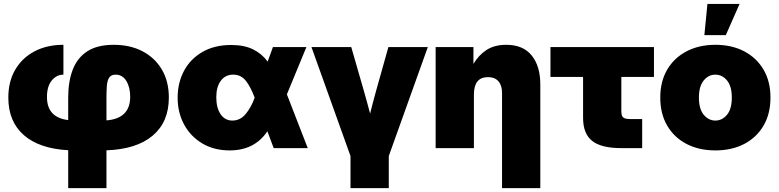

<svg xmlns="http://www.w3.org/2000/svg" viewBox="-20 -756 3975 980"><path d="M328.1 204.1V10.7Q180.7 2.9 101.6 -66.4Q22.5 -135.7 22.5 -257.8Q22.5 -340.3 57.9 -400.6Q93.3 -460.9 156.5 -494.1Q219.7 -527.3 303.7 -527.3V-375Q269 -375 244.4 -345.5Q219.7 -315.9 219.7 -260.7Q219.7 -156.2 328.1 -143.1V-257.8Q328.1 -340.3 351.3 -400.6Q374.5 -460.9 425.5 -494.1Q476.6 -527.3 560.5 -527.3Q644.5 -527.3 707.8 -494.1Q771 -460.9 806.4 -400.6Q841.8 -340.3 841.8 -257.8Q841.8 -133.3 759.3 -63.7Q676.8 5.9 523.4 11.2V204.1ZM523.4 -141.6Q644.5 -150.9 644.5 -262.2Q644.5 -310.5 624.8 -342.8Q605 -375 570.3 -375Q546.9 -375 537.1 -359.6Q527.3 -344.2 525.4 -317.6Q523.4 -291 523.4 -257.8Z M1152.3 11.7Q1072.8 11.7 1012.9 -23.7Q953.1 -59.1 919.9 -120.1Q886.7 -181.2 886.7 -256.8Q886.7 -334.5 919.7 -395.3Q952.6 -456.1 1013.9 -491.2Q1075.2 -526.4 1160.2 -526.4Q1226.1 -526.4 1271.5 -504.2Q1316.9 -481.9 1346.2 -441.4L1373 -515.6H1543.9L1444.3 -274.4L1550.8 0H1377L1344.7 -85.9Q1279.3 11.7 1152.3 11.7ZM1279.8 -257.3 1279.3 -258.8Q1259.8 -311.5 1235.1 -343.3Q1210.4 -375 1169.9 -375Q1130.4 -375 1107.2 -344Q1084 -313 1084 -259.8Q1084 -205.1 1106.2 -172.9Q1128.4 -140.6 1166 -140.6Q1206.5 -140.6 1234.4 -174.6Q1262.2 -208.5 1279.3 -255.9Z M1769 204.1V40.5L1569.8 -515.6H1772.9L1835.9 -296.9Q1844.7 -266.6 1852.8 -236.6Q1860.8 -206.5 1869.1 -176.3Q1876.5 -206.5 1884.5 -236.6Q1892.6 -266.6 1900.9 -296.9L1962.4 -515.6H2163.6L1964.4 40.5V204.1Z M2398.9 -273.4V0H2203.6V-515.6H2396.5V-429.7Q2422.4 -474.1 2462.9 -500.7Q2503.4 -527.3 2564 -527.3Q2649.9 -527.3 2693.8 -472.9Q2737.8 -418.5 2737.8 -325.2V204.1H2542.5V-281.2Q2542.5 -320.3 2523.9 -341.3Q2505.4 -362.3 2470.7 -362.3Q2398.9 -362.3 2398.9 -273.4Z M3150.4 0Q3048.8 0 3002.4 -36.9Q2956.1 -73.7 2956.1 -154.3V-363.3H2789.6V-515.6H3317.9V-363.3H3151.4V-188.5Q3151.4 -165.5 3160.4 -157Q3169.4 -148.4 3196.3 -148.4H3257.8V0Z M3631.3 11.7Q3547.9 11.7 3484.4 -21.2Q3420.9 -54.2 3385.5 -114.7Q3350.1 -175.3 3350.1 -257.8Q3350.1 -340.3 3385.5 -400.6Q3420.9 -460.9 3484.4 -494.1Q3547.9 -527.3 3631.3 -527.3Q3715.3 -527.3 3778.6 -494.1Q3841.8 -460.9 3877.2 -400.6Q3912.6 -340.3 3912.6 -257.8Q3912.6 -175.3 3877.2 -114.7Q3841.8 -54.2 3778.6 -21.2Q3715.3 11.7 3631.3 11.7ZM3631.3 -140.6Q3666 -140.6 3690.7 -170.2Q3715.3 -199.7 3715.3 -257.8Q3715.3 -315.9 3690.7 -345.5Q3666 -375 3631.3 -375Q3596.7 -375 3572 -345.5Q3547.4 -315.9 3547.4 -257.8Q3547.4 -199.7 3572 -170.2Q3596.7 -140.6 3631.3 -140.6ZM3575.2 -576.7 3590.8 -735.8H3754.9L3684.6 -576.7Z"/></svg>

Font: Inter Display Black
Style: Regular
Weight: 900
Designer: Rasmus Andersson
Foundry: rsms
Version: Version 4.000;git-a52131595